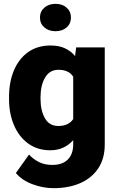

<svg xmlns="http://www.w3.org/2000/svg" viewBox="-20 -776 616 1004"><path d="M27.3 -257.8V-268.1Q27.3 -348.6 53.5 -409.4Q79.6 -470.2 128.2 -504.2Q176.8 -538.1 243.7 -538.1Q288.6 -538.1 319.8 -523.4Q351.1 -508.8 372.6 -482.9L378.4 -528.3H527.8V-20.5Q527.8 52.7 494.1 103.8Q460.4 154.8 400.1 181.4Q339.8 208 259.3 208Q206.1 208 150.9 187.7Q95.7 167.5 63 128.9L131.8 32.2Q151.9 54.7 182.1 70.6Q212.4 86.4 253.4 86.4Q306.6 86.4 334.7 58.1Q362.8 29.8 362.8 -21.5V-43Q340.8 -18.1 311 -4.2Q281.2 9.8 242.7 9.8Q176.3 9.8 127.9 -25.1Q79.6 -60.1 53.5 -120.6Q27.3 -181.2 27.3 -257.8ZM191.9 -268.1V-257.8Q191.9 -198.7 214.8 -158Q237.8 -117.2 284.7 -117.2Q338.4 -117.2 362.8 -153.3V-375Q339.4 -411.1 285.6 -411.1Q239.7 -411.1 215.8 -370.4Q191.9 -329.6 191.9 -268.1ZM189 -684.1Q189 -715.8 211.7 -735.8Q234.4 -755.9 270 -755.9Q306.2 -755.9 328.6 -735.8Q351.1 -715.8 351.1 -684.1Q351.1 -652.8 328.6 -632.8Q306.2 -612.8 270 -612.8Q234.4 -612.8 211.7 -632.8Q189 -652.8 189 -684.1Z"/></svg>

Font: Vazirmatn RD UI FD Black
Style: Regular
Weight: 900
Designer: Saber Rastikerdar
Foundry: Saber Rastikerdar
Version: Version 33.003